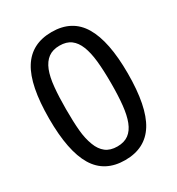

<svg xmlns="http://www.w3.org/2000/svg" viewBox="-180 -855 906 983"><g transform="rotate(-30 273.0 -363.5)"><path d="M505.4 -363.8Q505.4 -168 448.5 -76.4Q391.6 15.1 272.9 15.1Q152.8 15.1 96.7 -78.1Q40.5 -171.4 40.5 -362.8Q40.5 -559.6 97.4 -650.6Q154.3 -741.7 272.9 -741.7Q393.1 -741.7 449.2 -647.5Q505.4 -553.2 505.4 -363.8ZM380.4 -142.1Q394.5 -178.2 400.4 -233.4Q406.2 -288.6 406.2 -363.8Q406.2 -438.5 400.4 -493.7Q394.5 -548.8 379.9 -585.4Q365.2 -622.6 339.6 -641.8Q314 -661.1 272.9 -661.1Q232.4 -661.1 206.3 -641.8Q180.2 -622.6 165 -584.5Q150.4 -547.4 145 -490.7Q139.6 -434.1 139.6 -362.8Q139.6 -286.6 144.3 -235.4Q148.9 -184.1 164.6 -143.6Q178.7 -106 204.8 -85.7Q231 -65.4 272.9 -65.4Q313.5 -65.4 339.6 -84.7Q365.7 -104 380.4 -142.1Z"/></g></svg>

Font: Phetsarath
Style: Regular
Weight: 400
Designer: Danh Hong
Foundry: Danh Hong
Version: Version 1.01